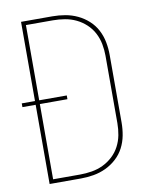

<svg xmlns="http://www.w3.org/2000/svg" viewBox="-83 -796 666 857"><g transform="rotate(-10 250.0 -367.5)"><path d="M214 0H72V-359H12V-376H72V-735H214Q243 -735 272 -730Q301 -725 327.5 -712.5Q354 -700 376 -680Q398 -660 411.5 -634Q425 -608 430.5 -579Q436 -550 436 -521V-215Q436 -185 430.5 -156Q425 -127 411.5 -101Q398 -75 376 -55Q354 -35 327.5 -22.5Q301 -10 272 -5Q243 0 214 0ZM91 -18H213Q240 -18 267 -22.5Q294 -27 318 -38.5Q342 -50 362 -68.5Q382 -87 394.5 -111Q407 -135 412 -161.5Q417 -188 417 -215V-521Q417 -547 412 -573.5Q407 -600 394.5 -624Q382 -648 362 -666.5Q342 -685 318 -696.5Q294 -708 267 -712.5Q240 -717 213 -717H91V-376H216V-359H91Z"/></g></svg>

Font: Iosevka Thin
Style: Regular
Weight: 100
Monospace: yes
Designer: Belleve Invis
Foundry: Belleve Invis
Version: Version 32.5.0; ttfautohint (v1.8.4)